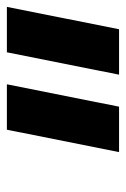

<svg xmlns="http://www.w3.org/2000/svg" viewBox="76 -856 366 558"><g transform="rotate(-90 259.0 -577.0)"><path d="M228 -414 293 -740H161L96 -414ZM453 -414 518 -740H386L321 -414Z"/></g></svg>

Font: Braiins Sans
Style: Bold Italic
Weight: 700
Italic angle: -11.31°
Designer: Mike Abbink, Paul van der Laan, Pieter van Rosmalen, Jiri Chlebus, Lubos Buracinsky
Foundry: Bold Monday, Sudetype
Version: Version 1.000;hotconv 1.0.109;makeotfexe 2.5.65596